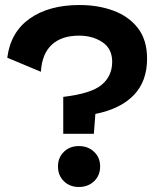

<svg xmlns="http://www.w3.org/2000/svg" viewBox="-20 -736 625 765"><path d="M297 -716Q371 -716 432 -693.5Q493 -671 529.5 -624Q566 -577 566 -502Q566 -412 513 -357Q460 -302 360 -282L354 -203H232V-350Q343 -363 385 -398Q427 -433 427 -490Q427 -542 388 -568Q349 -594 295 -594Q225 -594 186 -557.5Q147 -521 143 -450L9 -506Q22 -608 98.5 -662Q175 -716 297 -716ZM294 -154Q331 -154 355 -131Q379 -108 379 -73Q379 -37 355 -14Q331 9 294 9Q258 9 234.5 -14Q211 -37 211 -73Q211 -108 234.5 -131Q258 -154 294 -154Z"/></svg>

Font: Prodigy Sans SemiBold
Style: Regular
Weight: 600
Designer: Wei Huang
Foundry: Wei Huang
Version: Version 1.003; ttfautohint (v1.8.3)